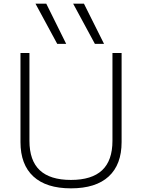

<svg xmlns="http://www.w3.org/2000/svg" viewBox="-20 -1020 777 1050"><path d="M293 -780 174 -1000H233L342 -780ZM499 -780 380 -1000H439L549 -780ZM368 10Q233 10 162.5 -55Q92 -120 92 -243V-730H141V-250Q141 -142 197.5 -89Q254 -36 368 -36Q482 -36 538.5 -89Q595 -142 595 -250V-730H645V-243Q645 -120 574.5 -55Q504 10 368 10Z"/></svg>

Font: M PLUS 1 Light
Style: Regular
Weight: 300
Designer: Coji Morishita
Foundry: UNDERFOREST DESIGN
Version: Version 1.001